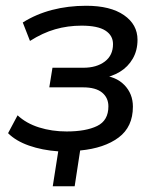

<svg xmlns="http://www.w3.org/2000/svg" viewBox="-20 -516 542 666"><path d="M163 130 182 9Q126 5 80.5 -11Q35 -27 8 -54L41 -116Q71 -88 115.5 -74Q160 -60 211 -60Q278 -60 317 -79Q356 -98 356 -147Q356 -177 334 -195Q312 -213 268 -213H151L162 -281H269Q315 -281 343.5 -302.5Q372 -324 372 -363Q372 -393 345.5 -410Q319 -427 263 -427Q215 -427 171.5 -414.5Q128 -402 84 -374L59 -438Q105 -467 160.5 -481.5Q216 -496 279 -496Q363 -496 410 -463.5Q457 -431 457 -378Q457 -341 440.5 -312.5Q424 -284 396 -267Q368 -250 332 -244L329 -255Q381 -252 411 -221.5Q441 -191 441 -146Q441 -76 391.5 -39Q342 -2 258 6L239 130Z"/></svg>

Font: Nunito Sans 12pt Medium
Style: Italic
Weight: 500
Italic angle: -9°
Designer: Vernon Adams
Foundry: Vernon Adams
Version: Version 3.101;gftools[0.9.27]